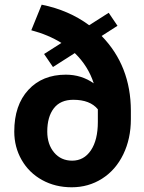

<svg xmlns="http://www.w3.org/2000/svg" viewBox="-20 -791 615 821"><path d="M414.6 -637.2Q539.1 -509.3 539.6 -317.9V-281.7Q539.6 -197.8 507.1 -130.9Q474.6 -64 416.5 -27.1Q358.4 9.8 286.6 9.8Q216.3 9.8 160.2 -21.2Q104 -52.2 72.5 -107.2Q41 -162.1 41 -228.5Q41 -341.3 101.1 -406.5Q161.1 -471.7 261.7 -471.7Q328.1 -471.7 380.9 -434.6Q356.9 -508.8 299.8 -564L206.5 -504.4L168.5 -560.1L242.7 -607.4Q186 -642.6 113.8 -661.6L158.2 -771Q274.4 -747.6 361.3 -683.1L444.8 -736.3L482.4 -680.7ZM398.4 -323.7Q365.2 -364.3 293.5 -364.3Q238.3 -364.3 210.2 -327.9Q182.1 -291.5 182.1 -228.5Q182.1 -173.8 211.4 -138.9Q240.7 -104 288.6 -104Q338.9 -104 368.7 -148.2Q398.4 -192.4 398.4 -269.5Z"/></svg>

Font: SteelSelectRoboto
Style: Roboto-Bold
Weight: 700
Designer: Google
Version: Version 2.137; 2017